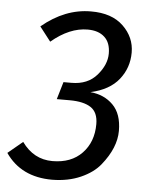

<svg xmlns="http://www.w3.org/2000/svg" viewBox="-62 -721 606 776"><g transform="rotate(5 241.0 -333.5)"><path d="M275.9 -679.2Q360.4 -679.7 407.2 -634.8Q454.1 -589.8 454.1 -527.8Q454.1 -465.8 416.5 -418.5Q378.9 -371.1 301.8 -354Q357.9 -349.1 394 -313Q430.2 -276.9 430.2 -208Q430.2 -139.2 372.6 -67.9Q344.7 -33.2 293.9 -10.7Q243.2 11.7 178.2 12.2Q52.2 12.2 -11.2 -80.1L48.8 -129.9Q96.7 -63 172.9 -63Q249 -63 293 -108.9Q336.9 -154.8 336.9 -227.1Q336.9 -274.9 307.6 -294.4Q278.3 -314 221.2 -314H168.9L189.9 -384.8H222.2Q288.1 -384.8 325.2 -427.7Q362.3 -470.7 362.3 -515.6Q362.3 -560.1 337.4 -582.5Q313 -605 269 -605Q195.8 -605 122.1 -543L77.1 -601.1Q170.9 -679.2 275.9 -679.2Z"/></g></svg>

Font: FiraSans-Italic
Style: Italic
Weight: 400
Italic angle: -8°
Designer: Carrois Corporate & Edenspiekermann AG
Foundry: Carrois Corporate GbR & Edenspiekermann AG
Version: Version 3.106;PS 003.106;hotconv 1.0.70;makeotf.lib2.5.58329